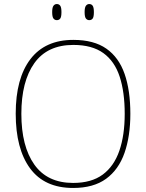

<svg xmlns="http://www.w3.org/2000/svg" viewBox="-20 -923 726 953"><path d="M343 10Q201 10 129.5 -87Q58 -184 58 -359Q58 -534 131 -629.5Q204 -725 344 -725Q446 -725 508 -681.5Q570 -638 598.5 -556Q627 -474 627 -358Q627 -247 598 -164Q569 -81 506.5 -35.5Q444 10 343 10ZM343 -15Q434 -15 490 -56.5Q546 -98 572.5 -175Q599 -252 599 -358Q599 -466 574 -542.5Q549 -619 493 -659.5Q437 -700 344 -700Q215 -700 150.5 -609.5Q86 -519 86 -358Q86 -197 150.5 -106Q215 -15 343 -15ZM423 -823Q413 -823 406.5 -831Q400 -839 400 -863Q400 -886 406.5 -894.5Q413 -903 423 -903Q434 -903 440 -894.5Q446 -886 446 -863Q446 -839 440 -831Q434 -823 423 -823ZM262 -823Q252 -823 245.5 -831Q239 -839 239 -863Q239 -886 245.5 -894.5Q252 -903 262 -903Q273 -903 279 -894.5Q285 -886 285 -863Q285 -839 279 -831Q273 -823 262 -823Z"/></svg>

Font: Noto Serif Myanmar Thin
Style: Regular
Weight: 100
Designer: Ben Mitchell and the Monotype Design Team
Foundry: Monotype Imaging Inc.
Version: Version 2.106; ttfautohint (v1.8.4.7-5d5b)